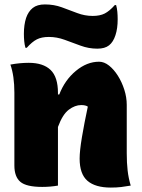

<svg xmlns="http://www.w3.org/2000/svg" viewBox="-20 -839 640 868"><path d="M242 0Q208 6 171 6Q99 6 72 -17Q45 -40 45 -91V-420Q45 -496 27 -547Q48 -551 69 -553Q90 -555 110 -555Q175 -555 208.5 -523Q242 -491 242 -419V-412H248Q273 -477 323 -518.5Q373 -560 428 -560Q451 -560 473 -542.5Q495 -525 513 -496.5Q531 -468 542 -433.5Q553 -399 553 -365V-146Q553 -103 557 -68Q561 -33 571 0Q549 4 528 6.5Q507 9 481 9Q411 9 375.5 -21.5Q340 -52 340 -122Q340 -157 350.5 -219.5Q361 -282 377 -357Q367 -364 347 -364Q319 -364 291 -343Q263 -322 242 -265ZM399 -767Q432 -767 453.5 -778Q475 -789 499 -816H505Q509 -802 510.5 -785.5Q512 -769 512 -752Q512 -710 502 -680Q492 -649 473 -634Q454 -619 420 -619Q381 -619 344.5 -632.5Q308 -646 272.5 -659Q237 -672 201 -672Q168 -672 146.5 -661Q125 -650 101 -623H95Q91 -637 89.5 -653Q88 -669 88 -686Q88 -727 98 -758Q108 -787 128 -803Q148 -819 183 -819Q224 -819 259.5 -806Q295 -793 329 -780Q363 -767 399 -767Z"/></svg>

Font: Recursive Sn Csl St Blk
Style: Regular
Weight: 900
Version: Version 1.079;hotconv 1.0.112;makeotfexe 2.5.65598; ttfautoh